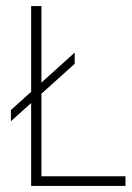

<svg xmlns="http://www.w3.org/2000/svg" viewBox="-20 -615 438 635"><path d="M83 0V-595H117V-32H395V0ZM16 -214V-251L227 -441V-404Z"/></svg>

Font: Encode Sans SC Condensed Thin
Style: Regular
Weight: 100
Width: 3
Designer: Multiple Designers
Foundry: Impallari Type
Version: Version 3.002